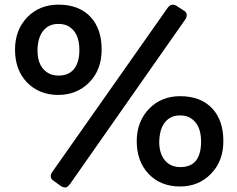

<svg xmlns="http://www.w3.org/2000/svg" viewBox="-20 -808 1038 842"><path d="M234.4 -391.6Q192.9 -391.6 157.7 -406.2Q122.6 -420.9 97.7 -447.3Q45.9 -502 45.9 -590.3Q45.9 -677.7 100.6 -733.4Q154.3 -787.6 236.3 -787.6Q327.1 -787.6 377.4 -733.4Q425.8 -681.2 425.8 -590.3Q425.8 -502 371.1 -446.3Q316.9 -391.6 234.4 -391.6ZM195.3 -485.4Q212.9 -476.6 237.5 -476.6Q262.2 -476.6 279.5 -485.4Q296.9 -494.1 307.6 -509.3Q328.1 -538.1 328.1 -588.9Q328.1 -665 280.3 -692.9Q262.2 -703.1 236.3 -703.1Q210.4 -703.1 193.1 -693.1Q175.8 -683.1 165 -667Q144.5 -635.7 144.5 -585.9Q144.5 -512.2 195.3 -485.4ZM579.6 -189.5Q579.6 -233.4 594.2 -269.8Q608.9 -306.2 634.8 -332Q688 -386.2 770 -386.2Q860.8 -386.2 911.1 -332Q959.5 -279.8 959.5 -189Q959.5 -100.6 904.3 -44.9Q850.6 9.8 770 9.8Q684.1 9.8 631.3 -45.9Q579.6 -100.6 579.6 -189.5ZM700.2 -108.4Q725.6 -75.2 771 -75.2Q861.8 -75.2 861.8 -187.5Q861.8 -263.7 813.5 -291.5Q795.9 -301.8 770 -301.8Q744.1 -301.8 726.8 -291.7Q709.5 -281.7 698.7 -265.4Q688 -249 683.1 -227.8Q678.2 -206.5 678.2 -184.8Q678.2 -163.1 683.6 -143.3Q689 -123.5 700.2 -108.4ZM216.8 -13.7Q202.6 -22.9 202.6 -33.9Q202.6 -44.9 208 -52.2L714.4 -772.5Q724.6 -787.6 738.3 -787.6Q745.6 -787.6 752 -783.7L787.6 -760.7Q798.8 -753.9 798.8 -742.4Q798.8 -731 792.5 -722.7L288.1 -2.4Q275.4 14.2 268.1 14.2Q255.9 14.2 245.6 6.8Z"/></svg>

Font: Capriola
Style: Regular
Weight: 400
Designer: Viktoriya Grabowska
Foundry: Viktoriya Grabowska
Version: Version 1.007